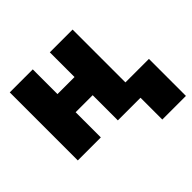

<svg xmlns="http://www.w3.org/2000/svg" viewBox="-175 -730 1089 1089"><g transform="rotate(-45 369.5 -185.5)"><path d="M222.7 -545.9V-347.7H359.4V-545.9H542V0H359.4V-202.1H222.7V0H38.1V-545.9ZM730.5 -122.1V174.8H541V-122.1Z"/></g></svg>

Font: Inter Tight Black
Style: Regular
Weight: 900
Designer: Rasmus Andersson
Foundry: rsms
Version: Version 3.004; ttfautohint (v1.8.4.7-5d5b)